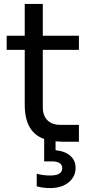

<svg xmlns="http://www.w3.org/2000/svg" viewBox="-20 -716 466 978"><path d="M235 242Q199 242 167 233V169Q201 178 235 178Q297 178 297 141Q297 106 243 106H205V-8Q106 -43 106 -182V-462H14V-534H106V-696H198V-534H382V-462H198V-170Q198 -127 221.5 -103.5Q245 -80 288 -80H382V6H300Q287 6 263 4V49Q311 54 338 77.5Q365 101 365 139Q365 184 329.5 213Q294 242 235 242Z"/></svg>

Font: Sora
Style: Regular
Weight: 400
Designer: Jonathan Barnbrook, Julián Moncada
Foundry: Barnbrook Fonts
Version: Version 2.000